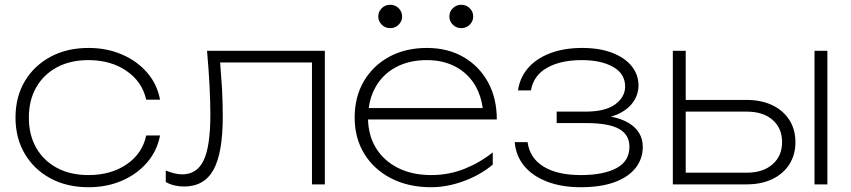

<svg xmlns="http://www.w3.org/2000/svg" viewBox="-20 -773 3569 805"><path d="M651 -205Q639 -141 597 -92Q555 -43 491.5 -15.5Q428 12 351 12Q261 12 192 -25Q123 -62 84 -128Q45 -194 45 -280Q45 -367 84 -432.5Q123 -498 192 -535Q261 -572 351 -572Q428 -572 491.5 -544.5Q555 -517 597 -468.5Q639 -420 651 -355H593Q576 -431 510 -476Q444 -521 351 -521Q275 -521 219 -491Q163 -461 132 -407Q101 -353 101 -280Q101 -207 132 -153Q163 -99 219 -69Q275 -39 351 -39Q445 -39 511 -84Q577 -129 593 -205Z M848 -560H1342V0H1288V-511H903Q907 -456 911 -400Q914 -335 914 -285Q914 -131 875 -61Q836 9 752 9Q732 9 712 4.5Q692 0 675 -10V-58Q692 -51 710 -46.5Q728 -42 744 -42Q806 -42 834 -101Q862 -160 862 -293Q862 -345 858.5 -414Q855 -483 848 -560Z M1788 12Q1693 12 1620.5 -25Q1548 -62 1507.5 -128Q1467 -194 1467 -280Q1467 -367 1505.5 -432.5Q1544 -498 1612 -535Q1680 -572 1770 -572Q1857 -572 1923 -534Q1989 -496 2026 -428.5Q2063 -361 2063 -272H1523Q1525 -204 1556 -153Q1589 -99 1648.5 -69Q1708 -39 1788 -39Q1862 -39 1927 -65Q1992 -91 2046 -134V-83Q1994 -39 1924 -13.5Q1854 12 1788 12ZM2004 -320Q1997 -371 1974 -412Q1944 -464 1891.5 -492.5Q1839 -521 1770 -521Q1695 -521 1639.5 -491Q1584 -461 1554 -407Q1532 -368 1526 -320ZM1616 -655Q1595 -655 1580.5 -669.5Q1566 -684 1566 -704Q1566 -724 1580.5 -738.5Q1595 -753 1616 -753Q1637 -753 1651.5 -738.5Q1666 -724 1666 -704Q1666 -684 1651.5 -669.5Q1637 -655 1616 -655ZM1914 -655Q1893 -655 1878.5 -669.5Q1864 -684 1864 -704Q1864 -724 1878.5 -738.5Q1893 -753 1914 -753Q1935 -753 1949.5 -738.5Q1964 -724 1964 -704Q1964 -684 1949.5 -669.5Q1935 -655 1914 -655Z M2415 12Q2336 12 2275 -11Q2214 -34 2178.5 -76.5Q2143 -119 2138 -177H2192Q2201 -110 2259 -74.5Q2317 -39 2415 -39Q2510 -39 2564.5 -68Q2619 -97 2619 -158Q2619 -208 2575.5 -232.5Q2532 -257 2437 -257H2314V-305H2434Q2519 -305 2560 -336Q2601 -367 2601 -410Q2601 -464 2550.5 -492.5Q2500 -521 2419 -521Q2331 -521 2274 -489Q2217 -457 2206 -394H2152Q2159 -446 2192.5 -486Q2226 -526 2284.5 -549Q2343 -572 2421 -572Q2494 -572 2547 -551.5Q2600 -531 2628.5 -495.5Q2657 -460 2657 -415Q2657 -376 2633.5 -343.5Q2610 -311 2565 -292Q2553 -287 2541 -284Q2584 -276 2615 -258Q2675 -222 2675 -157Q2675 -107 2644.5 -68.5Q2614 -30 2556 -9Q2498 12 2415 12Z M3395 -560H3449V0H3395ZM2801 0V-560H2855V-354H3110Q3172 -354 3218 -332Q3264 -310 3289.5 -270Q3315 -230 3315 -177Q3315 -124 3289.5 -84Q3264 -44 3218 -22Q3172 0 3110 0ZM2855 -49H3111Q3179 -49 3219 -84Q3259 -119 3259 -177Q3259 -236 3219 -270.5Q3179 -305 3111 -305H2855Z"/></svg>

Font: Bounded
Style: Regular
Weight: 200
Designer: Vlad Churkin
Version: Version 1.0